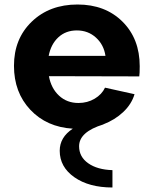

<svg xmlns="http://www.w3.org/2000/svg" viewBox="-20 -552 682 852"><path d="M303 19Q187 12 114.5 -65Q42 -142 42 -260Q42 -380 121 -456Q200 -532 324 -532Q447 -532 523.5 -456Q600 -380 600 -258Q600 -224 598 -213L197 -214Q207 -160 242 -127.5Q277 -95 328 -95Q368 -95 400 -114Q432 -133 446 -163L577 -134Q564 -90 527 -55Q490 -20 438 0H439Q331 33 331 97Q331 144 371.5 172.5Q412 201 479 203V280Q375 280 310 234.5Q245 189 245 117Q245 57 303 19ZM196 -304H448Q441 -353 406 -385Q371 -417 321 -417Q272 -417 239 -386.5Q206 -356 196 -304Z"/></svg>

Font: Metropolitano
Style: Bold
Weight: 700
Designer: Fonts by Alex Slobzheninov & Chris M. Simpson / Changes by Cristiano Sobral
Foundry: Fonts by Alex Slobzheninov & Chris M. Simpson / Changes by Cristiano Sobral
Version: Version 1.00;August 30, 2020;FontCreator 13.0.0.2681 64-bit